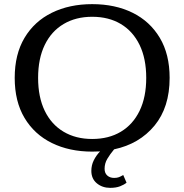

<svg xmlns="http://www.w3.org/2000/svg" viewBox="-20 -717 890 927"><path d="M425 15Q315 15 230.5 -26.5Q146 -68 98.5 -147.5Q51 -227 51 -341Q51 -455 98.5 -534.5Q146 -614 230.5 -655.5Q315 -697 425 -697Q536 -697 620 -655.5Q704 -614 751.5 -534.5Q799 -455 799 -341Q799 -199 726 -110.5Q653 -22 531 4Q511 28 498 50Q485 72 485 98Q485 119 498 130.5Q511 142 531 142Q545 142 554 138.5Q563 135 575 128L591 165Q579 175 559.5 182.5Q540 190 512 190Q474 190 447.5 168Q421 146 421 108Q421 81 432.5 57.5Q444 34 463 14Q444 15 425 15ZM425 -46Q505 -46 563.5 -81Q622 -116 654 -182Q686 -248 686 -341Q686 -434 654 -500Q622 -566 563.5 -601Q505 -636 425 -636Q346 -636 287 -601Q228 -566 196 -500Q164 -434 164 -341Q164 -248 196 -182Q228 -116 287 -81Q346 -46 425 -46Z"/></svg>

Font: Montagu Slab 16pt
Style: Regular
Weight: 400
Designer: Florian Karsten
Foundry: Florian Karsten
Version: Version 1.000; ttfautohint (v1.8.3)